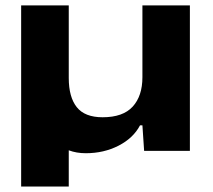

<svg xmlns="http://www.w3.org/2000/svg" viewBox="-20 -557 785 709"><path d="M58.1 131.8V-537.1H233.9V-269Q233.9 -198.7 263.4 -161.4Q293 -124 358.9 -124Q434.1 -124 470 -163.3Q505.9 -202.6 505.9 -272V-537.1H681.2V0H512.2L505.9 -94.2H497.1Q472.2 -46.9 417.7 -19Q363.3 8.8 296.9 8.8Q262.2 8.8 233.9 -2V131.8Z"/></svg>

Font: Hubot Sans Expanded
Style: Bold
Weight: 700
Width: 7
Designer: Deni Anggara
Foundry: GitHub
Version: Version 1.001;gftools[0.9.31]